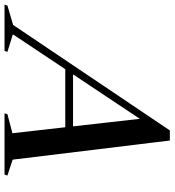

<svg xmlns="http://www.w3.org/2000/svg" viewBox="-62 -770 753 828"><g transform="rotate(90 314.0 -356.5)"><path d="M182 -262 193.5 -295.5H525.5L515 -262ZM589 -35 657.5 -12.5 653.5 0H389L393 -12.5L475 -34L410.5 -605L427.5 -605.5L48.5 -36L124 -12.5L120 0H-79.5L-75.5 -12.5L8 -37L463 -713H506.5Z"/></g></svg>

Font: Newsreader 60pt Medium
Style: Italic
Weight: 500
Italic angle: -17°
Designer: Hugues Gentile
Foundry: Production Type
Version: Version 1.003